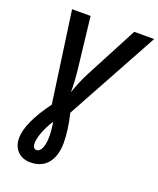

<svg xmlns="http://www.w3.org/2000/svg" viewBox="-171 -816 957 1161"><g transform="rotate(20 308.0 -235.5)"><path d="M167 243C266 243 317 172 317 62C317 10 308 -56 292 -122L616 -714H488L314 -383C288 -334 267 -282 253 -240C254 -286 249 -350 244 -391L207 -714H88L170 -130C95 -27 53 59 53 128C53 195 96 243 167 243ZM176 160C161 160 152 148 152 124C152 92 170 31 213 -35C219 -6 222 28 222 58C222 111 208 160 176 160Z"/></g></svg>

Font: Noto Sans SemiCondensed SemiBold
Style: Italic
Weight: 600
Width: 4
Italic angle: -12°
Designer: Monotype Design Team
Foundry: Monotype Imaging Inc.
Version: Version 2.013